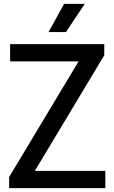

<svg xmlns="http://www.w3.org/2000/svg" viewBox="-20 -967 588 987"><path d="M27 0V-57L384 -651.5H32V-740H516V-683L159 -88.5H521.5V0ZM229.5 -802 309.5 -947H415.5L319 -802Z"/></svg>

Font: Encode Sans SemiCondensed SemiCondensed Medium
Style: Regular
Weight: 500
Width: 4
Designer: Multiple Designers
Foundry: Impallari Type
Version: Version 3.000; ttfautohint (v1.8.3) -l 8 -r 50 -G 200 -x 14 